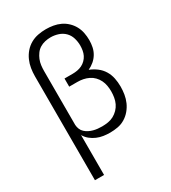

<svg xmlns="http://www.w3.org/2000/svg" viewBox="-227 -856 1053 1184"><g transform="rotate(-30 300.0 -264.0)"><path d="M91 215V-525Q91 -553 95.5 -581Q100 -609 111.5 -635Q123 -661 141.5 -682.5Q160 -704 184.5 -718Q209 -732 237 -737.5Q265 -743 294 -743Q320 -743 346 -738.5Q372 -734 395.5 -723Q419 -712 438.5 -693.5Q458 -675 470.5 -652Q483 -629 488 -603Q493 -577 493 -551Q493 -526 488 -502Q483 -478 470.5 -457Q458 -436 439 -420Q420 -404 398 -394Q426 -383 450 -365Q474 -347 489.5 -321.5Q505 -296 511 -266.5Q517 -237 517 -207Q517 -179 512.5 -151.5Q508 -124 497 -99Q486 -74 468 -52.5Q450 -31 426 -16.5Q402 -2 374.5 3Q347 8 320 8Q296 8 272.5 4.5Q249 1 227 -8.5Q205 -18 186.5 -33Q168 -48 156 -69V215ZM296 -50Q317 -50 338.5 -53.5Q360 -57 378.5 -67Q397 -77 412 -92.5Q427 -108 436 -127Q445 -146 448.5 -167.5Q452 -189 452 -210Q452 -230 448.5 -250.5Q445 -271 436 -289.5Q427 -308 412.5 -323Q398 -338 379.5 -347Q361 -356 341 -360Q321 -364 300 -364H242V-422H300Q317 -422 334 -425Q351 -428 366.5 -435.5Q382 -443 394.5 -455.5Q407 -468 414.5 -483Q422 -498 425 -515.5Q428 -533 428 -550Q428 -577 420 -603.5Q412 -630 393 -649Q374 -668 347.5 -676.5Q321 -685 294 -685Q274 -685 254 -680.5Q234 -676 217 -665.5Q200 -655 188 -638.5Q176 -622 168.5 -603.5Q161 -585 158.5 -565Q156 -545 156 -525V-146V-141Q157 -125 163 -110.5Q169 -96 180.5 -85.5Q192 -75 206 -68Q220 -61 235 -57Q250 -53 265.5 -51.5Q281 -50 296 -50Z"/></g></svg>

Font: Iosevka Custom Light Extended
Style: Regular
Weight: 300
Width: 7
Monospace: yes
Designer: Belleve Invis
Foundry: Belleve Invis
Version: Version 11.2.4; ttfautohint (v1.8.4)